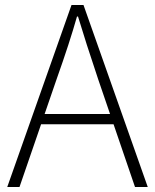

<svg xmlns="http://www.w3.org/2000/svg" viewBox="-20 -748 621 768"><path d="M266 -728H314L571 0H520L373 -430Q322 -582 292 -682H288Q259 -579 206 -430L58 0H9ZM125 -292H452V-251H125Z"/></svg>

Font: Merged Yaku Han JP ExtraLight
Style: Regular
Weight: 250
Designer: Ryoko NISHIZUKA 西塚涼子 (kana, bopomofo & ideographs); Paul D. Hunt (Latin, Greek & Cyrillic); Sandoll Communications 산돌커뮤니
Foundry: Adobe
Version: Version 2.004